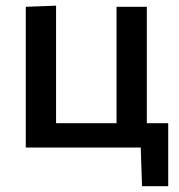

<svg xmlns="http://www.w3.org/2000/svg" viewBox="-20 -521 631 678"><path d="M481.5 136.5 477 0H71V-497L178 -501V-86H391.5V-497H498.5V-86H574V136.5Z"/></svg>

Font: Heraclito Medium
Style: Regular
Weight: 500
Designer: Kostas Bartsokas (font) & Cristiano Sobral (main changes)
Foundry: Kostas Bartsokas (font) & Cristiano Sobral (main changes)
Version: Version 1.00;July 8, 2020;FontCreator 13.0.0.2655 64-bit